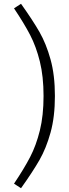

<svg xmlns="http://www.w3.org/2000/svg" viewBox="-20 -857 364 1014"><path d="M270 -350Q270 -240 247 -157Q224 -74 188.5 -12Q153 50 91 137L54 113Q107 34 139 -27.5Q171 -89 190.5 -168Q210 -247 210 -350Q210 -453 190.5 -532Q171 -611 139 -672.5Q107 -734 54 -813L91 -837Q153 -750 188.5 -688Q224 -626 247 -543Q270 -460 270 -350Z"/></svg>

Font: Statis Sans Light
Style: Regular
Weight: 300
Designer: bBox Type GmbH
Foundry: bBox Type GmbH
Version: Version 1.000